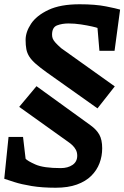

<svg xmlns="http://www.w3.org/2000/svg" viewBox="-62 -717 583 900"><path d="M199 163Q135 163 86.5 155Q38 147 5.5 136.5Q-27 126 -42 121L-22 -75H46L58 27Q66 37 104 54Q142 71 223 71Q256 71 278 56Q300 41 300 13Q300 -3 293.5 -15Q287 -27 277.5 -36Q268 -45 259 -51L28 -216L109 -313L362 -130Q390 -110 403.5 -86Q417 -62 417 -22Q417 15 404.5 48Q392 81 366 107Q340 133 298.5 148Q257 163 199 163ZM395 -209 158 -377Q126 -400 106 -417.5Q86 -435 75.5 -451.5Q65 -468 61.5 -486.5Q58 -505 58 -530Q58 -567 83.5 -605.5Q109 -644 165 -670.5Q221 -697 311 -697Q385 -697 435 -687Q485 -677 501 -672L475 -479H404L395 -586Q391 -588 369 -593Q347 -598 317.5 -602.5Q288 -607 259 -607Q229 -607 205.5 -598Q182 -589 182 -554Q182 -544 185.5 -535.5Q189 -527 198.5 -516.5Q208 -506 225 -491L476 -312Z"/></svg>

Font: Faustina ExtraBold
Style: Italic
Weight: 800
Italic angle: -8°
Designer: Alfonso Garcia
Foundry: http://www.omnibus-type.com
Version: Version 1.200